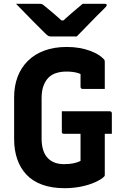

<svg xmlns="http://www.w3.org/2000/svg" viewBox="-20 -966 640 1006"><path d="M304 -383H554Q559 -383 561 -381.5Q563 -380 564.5 -378Q566 -376 566 -372V-265H316Q312 -265 310 -265.5Q308 -266 306.5 -267.5Q305 -269 304.5 -271Q304 -273 304 -276Q304 -303 304 -329.5Q304 -356 304 -383ZM330 -720Q366 -720 396.5 -714.5Q427 -709 451.5 -700Q476 -691 494 -680Q512 -669 523 -657Q527 -654 528 -650Q529 -646 529 -640Q529 -621 529 -596.5Q529 -572 529 -547.5Q529 -523 529 -500Q500 -500 471 -500Q442 -500 413 -500Q408 -500 405 -503Q402 -506 402 -511Q402 -524 402 -537.5Q402 -551 402 -567.5Q402 -584 402 -606L430 -563Q406 -579 382.5 -585Q359 -591 328 -591Q298 -591 273.5 -583Q249 -575 232.5 -557.5Q216 -540 207 -514Q198 -488 198 -452V-239Q198 -205 206.5 -179Q215 -153 231 -137Q247 -121 268 -113.5Q289 -106 315 -106Q344 -106 363 -110Q382 -114 392 -118.5Q402 -123 402 -123Q402 -155 402 -186Q402 -217 402 -247.5Q402 -278 402 -307H534L529 -283Q529 -231 529 -169Q529 -107 529 -49Q529 -47 528.5 -45Q528 -43 526 -41Q511 -26 479 -11.5Q447 3 405.5 11.5Q364 20 318 20Q252 20 202 2Q152 -16 119.5 -50Q87 -84 70.5 -131.5Q54 -179 54 -238V-456Q54 -515 72 -563Q90 -611 125.5 -646.5Q161 -682 212.5 -701Q264 -720 330 -720ZM382 -775Q368 -775 340.5 -775Q313 -775 286 -775Q259 -775 246 -775Q239 -775 233 -778Q227 -781 214 -794Q206 -802 189.5 -818.5Q173 -835 151.5 -856.5Q130 -878 107.5 -901.5Q85 -925 64 -946Q89 -946 123.5 -946Q158 -946 184 -946Q195 -946 199.5 -944.5Q204 -943 212 -936Q227 -924 255.5 -900Q284 -876 325 -838L273 -859Q289 -859 305.5 -859Q322 -859 338 -859L288 -836Q327 -873 358 -899.5Q389 -926 413 -946H528Q532 -946 534.5 -945.5Q537 -945 538 -943.5Q539 -942 539 -939Q539 -935 535.5 -931Q532 -927 518 -913Q505 -901 487.5 -883Q470 -865 450.5 -845Q431 -825 413 -806.5Q395 -788 382 -775Z"/></svg>

Font: RecMonoLinear Nerd Font Mono
Style: Bold
Weight: 700
Monospace: yes
Version: Version 1.085; ttfautohint (v1.8.4.7-5d5b);Nerd Fonts 3.2.1